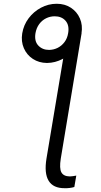

<svg xmlns="http://www.w3.org/2000/svg" viewBox="-20 -780 527 1004"><path d="M327.1 -573.2 406.7 -606.4 297.9 48.8Q289.6 100.6 301 121.3Q312.5 142.1 345.2 142.6Q352.5 142.1 361.8 141.1Q371.1 140.1 378.9 138.2L368.7 197.8Q358.4 201.2 344.2 202.9Q330.1 204.6 318.4 204.1Q258.3 204.6 234.4 165.3Q210.4 126 223.1 48.8ZM96.2 -605.5Q103.5 -649.4 129.6 -684.3Q155.8 -719.2 194.3 -739.7Q232.9 -760.3 276.4 -760.3Q319.3 -760.3 351.1 -739.3Q382.8 -718.3 397.9 -683.3Q413.1 -648.4 406.2 -605.5Q399.4 -563 372.8 -527.8Q346.2 -492.7 307.6 -471.9Q269 -451.2 225.6 -450.7Q183.6 -451.2 151.9 -471.9Q120.1 -492.7 104.7 -528.1Q89.4 -563.5 96.2 -605.5ZM236.8 -519Q261.2 -519.5 282 -530Q302.7 -540.5 317.4 -560.1Q332 -579.6 336.4 -606.9Q343.3 -647.9 322.8 -671.4Q302.2 -694.8 266.1 -694.8Q242.2 -694.8 220.9 -684.3Q199.7 -673.8 185.1 -654.1Q170.4 -634.3 165.5 -606.4Q158.7 -564.9 180.2 -542Q201.7 -519 236.8 -519Z"/></svg>

Font: Inter 24pt Light
Style: Italic
Weight: 300
Italic angle: -9.3988°
Designer: Rasmus Andersson
Foundry: rsms
Version: Version 4.001;git-66647c0bb